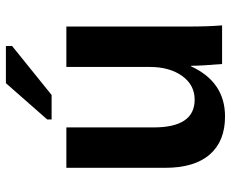

<svg xmlns="http://www.w3.org/2000/svg" viewBox="-86 -687 783 651"><g transform="rotate(-90 305.5 -361.5)"><path d="M62 -528H199V-232Q199 -93 293 -93Q343 -93 373.5 -135.5Q404 -178 404 -245V-528H541V-118Q541 -45 545 0H414Q408 -70 408 -105H406Q353 10 236 10Q152 10 107 -42Q62 -94 62 -193ZM309 -578H226V-593L349 -733H475V-712Z"/></g></svg>

Font: Libra Sans
Style: Bold
Weight: 700
Foundry: Context Ltd
Version: Version 1.000